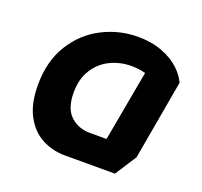

<svg xmlns="http://www.w3.org/2000/svg" viewBox="-112 -733 934 886"><g transform="rotate(20 355.0 -290.0)"><path d="M674 -471 605 -80 537 25H292Q230 25 178 -2.5Q126 -30 94.5 -89Q63 -148 63 -239Q63 -355 114 -437.5Q165 -520 247.5 -562.5Q330 -605 423 -605Q489 -605 541.5 -585Q594 -565 627 -534Q660 -503 674 -471ZM365 -112H446L509 -459Q475 -468 440 -468Q385 -468 337 -445Q289 -422 259.5 -375.5Q230 -329 230 -262Q230 -184 268.5 -148Q307 -112 365 -112Z"/></g></svg>

Font: Lemonada SemiBold
Style: Regular
Weight: 600
Designer: Mohamed Gaber (Arabic) Eduardo Tunni (Latin)
Foundry: Kief Type Foundry
Version: Version 3.006